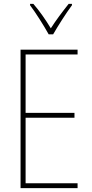

<svg xmlns="http://www.w3.org/2000/svg" viewBox="-20 -970 472 990"><path d="M231 -793H254C280 -838 320 -901 351 -943V-950H334C299 -906 269 -866 242 -824C217 -866 182 -916 152 -950H135V-943C161 -909 205 -840 231 -793ZM380 0V-25H112V-363H364V-388H112V-689H380V-714H86V0Z"/></svg>

Font: Noto Sans Devanagari Condensed Thin
Style: Regular
Weight: 100
Width: 3
Designer: Jelle Bosma - Monotype Design Team
Foundry: Monotype Imaging Inc.
Version: Version 2.004